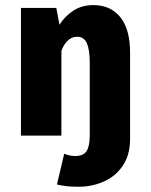

<svg xmlns="http://www.w3.org/2000/svg" viewBox="-20 -531 590 752"><path d="M62 0V-500H200.5L213 -434Q233.5 -467 266.8 -489Q300 -511 346 -511Q413 -511 451.2 -463.8Q489.5 -416.5 489.5 -323.5V12.5Q489.5 75.5 461.5 117.2Q433.5 159 387.2 179.8Q341 200.5 287 200.5Q237.5 200.5 203 191.5L231.5 71Q237.5 74 249 77Q260.5 80 276 80Q307 80 319.2 60.5Q331.5 41 331.5 0V-285.5Q331.5 -335 320.5 -361Q309.5 -387 281.5 -387Q259.5 -387 243.5 -370Q227.5 -353 220.5 -331.5V0Z"/></svg>

Font: Trispace SemiCondensed
Style: Bold
Weight: 700
Width: 4
Designer: Tyler Finck
Foundry: Etcetera Type Company
Version: Version 1.210; ttfautohint (v1.8.3)